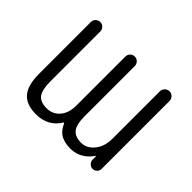

<svg xmlns="http://www.w3.org/2000/svg" viewBox="-145 -1028 1290 1290"><g transform="rotate(45 500.0 -383.0)"><path d="M478.5 -101.6Q477.5 -103.5 475.1 -104Q472.7 -104.5 471.7 -102.5Q415 -10.7 301.8 -10.7Q300.8 -10.7 299.8 -10.7Q210 -10.7 167 -60.1Q124 -109.4 124 -217.8V-710Q124 -728.5 137.2 -741.7Q150.4 -754.9 168.9 -754.9Q187.5 -754.9 200.7 -741.7Q213.9 -728.5 213.9 -710V-234.4Q213.9 -154.3 239.3 -122.1Q264.6 -89.8 323.2 -89.8Q379.9 -89.8 416 -131.3Q452.1 -172.9 452.1 -244.1V-710Q452.1 -728.5 465.3 -741.7Q478.5 -754.9 497.1 -754.9Q515.6 -754.9 528.8 -741.7Q542 -728.5 542 -710V-234.4Q542 -154.3 567.9 -122.1Q593.8 -89.8 652.3 -89.8Q704.1 -89.8 742.7 -137.2Q781.2 -184.6 781.2 -257.8V-709Q781.2 -727.5 794.9 -741.2Q808.6 -754.9 827.1 -754.9Q845.7 -754.9 859.4 -741.2Q873 -727.5 873 -709V-63.5Q873 -45.9 860.4 -33.2Q847.7 -20.5 830.1 -20.5Q812.5 -20.5 799.8 -33.2Q787.1 -45.9 786.1 -63.5V-95.7Q786.1 -96.7 784.7 -97.2Q783.2 -97.7 782.2 -96.7Q760.7 -63.5 726.6 -40Q681.6 -10.7 628.9 -10.7Q566.4 -10.7 528.3 -36.1Q497.1 -58.6 478.5 -101.6Z"/></g></svg>

Font: Rounded Mgen+ 2m regular
Style: Regular
Weight: 400
Designer: [Source Han Sans]
Ryoko NISHIZUKA  (kana & ideographs); Paul D. Hunt (Latin, Greek & Cyrillic); Wenlong ZHANG  (bopomofo
Version: Version 1.059.20150602